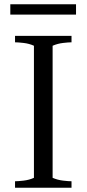

<svg xmlns="http://www.w3.org/2000/svg" viewBox="-20 -874 403 894"><path d="M50 0V-30Q64 -30 90 -33Q116 -36 138 -46V-661Q116 -671 90 -674Q64 -677 50 -677V-707H313V-677Q299 -677 273.5 -674Q248 -671 225 -661V-46Q248 -36 273.5 -33Q299 -30 313 -30V0ZM28 -806V-854H334V-806Z"/></svg>

Font: Joan
Style: Regular
Weight: 400
Designer: Paolo Biagini
Version: Version 1.001; ttfautohint (v1.8.4.7-5d5b);gftools[0.9.30]